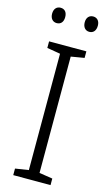

<svg xmlns="http://www.w3.org/2000/svg" viewBox="-136 -1037 560 990"><g transform="rotate(15 144.5 -541.5)"><path d="M23 -949C23 -924 37 -908 58 -908C80 -908 93 -923 93 -949C93 -975 80 -990 58 -990C37 -990 23 -975 23 -949ZM197 -950C197 -924 211 -908 232 -908C254 -908 267 -924 267 -950C267 -975 253 -990 232 -990C211 -990 197 -975 197 -950ZM244 -93V-128L173 -139V-760L244 -772V-807H45V-772L116 -760V-139L45 -128V-93Z"/></g></svg>

Font: Noto Sans Kannada UI SemiCondensed Light
Style: Regular
Weight: 300
Width: 4
Designer: Jelle Bosma - Monotype Design Team
Foundry: Monotype Imaging Inc.
Version: Version 2.005